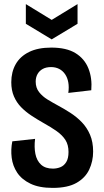

<svg xmlns="http://www.w3.org/2000/svg" viewBox="-20 -903 506 936"><path d="M237 13Q171 13 128.5 -7.5Q86 -28 64 -61Q42 -94 37 -134Q32 -174 40 -214L151 -226Q146 -186 152.5 -153Q159 -120 180 -100.5Q201 -81 238 -81Q257 -81 274.5 -88Q292 -95 303 -113Q314 -131 314 -162Q314 -197 299 -220.5Q284 -244 256.5 -263.5Q229 -283 191 -304Q161 -321 133 -339.5Q105 -358 83 -380.5Q61 -403 48 -433Q35 -463 35 -502Q35 -552 56.5 -590Q78 -628 121.5 -649.5Q165 -671 230 -671Q304 -671 348 -644Q392 -617 411 -569.5Q430 -522 425 -463L313 -450Q317 -478 313 -501Q309 -524 297.5 -541Q286 -558 268.5 -567Q251 -576 229 -576Q205 -576 188.5 -567Q172 -558 163 -542Q154 -526 154 -505Q154 -475 170.5 -454Q187 -433 211.5 -418Q236 -403 262 -389Q292 -373 323 -353Q354 -333 379 -307Q404 -281 419 -246Q434 -211 434 -164Q434 -117 415 -76.5Q396 -36 353 -11.5Q310 13 237 13ZM106 -883 232 -806 358 -883V-787L232 -711L106 -787Z"/></svg>

Font: Bricolage Grotesque Condensed SemiBold
Style: Regular
Weight: 600
Width: 3
Designer: Mathieu Triay
Foundry: Atelier Triay
Version: Version 1.000;gftools[0.9.30]